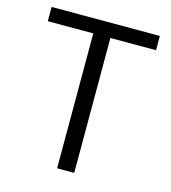

<svg xmlns="http://www.w3.org/2000/svg" viewBox="-109 -821 812 910"><g transform="rotate(15 297.0 -366.0)"><path d="M255 0H339V-662H563V-732H32V-662H255Z"/></g></svg>

Font: Noto Sans CJK HK DemiLight
Style: Regular
Weight: 350
Designer: Ryoko NISHIZUKA 西塚涼子 (kana, bopomofo & ideographs); Paul D. Hunt (Latin, Greek & Cyrillic); Sandoll Communications 산돌커뮤니
Foundry: Adobe
Version: Version 2.004;hotconv 1.0.118;makeotfexe 2.5.65603